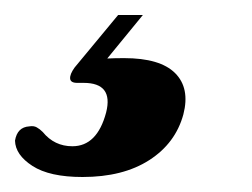

<svg xmlns="http://www.w3.org/2000/svg" viewBox="-33 -26 336 256"><path d="M124.5 -6H157.5L110 52Q119.5 51.5 132.5 51.5Q180.5 51.5 200.5 71.5Q220.5 91.5 211.5 126.5Q201 165 166 187.5Q131 210 77 210Q33 210 10.2 195.2Q-12.5 180.5 -13 161.5Q-10 143.5 6 142.5Q12 141.5 16 143.8Q20 146 24 150Q39.5 169 63.5 169Q96.5 169 108.5 124Q118.5 84.5 78.5 84.5H70Q61 84.5 60.5 78.8Q60 73 66.5 64Z"/></svg>

Font: Fraunces 144pt S050 Black
Style: Italic
Weight: 900
Italic angle: -16°
Version: Version 1.000; ttfautohint (v1.8.3)